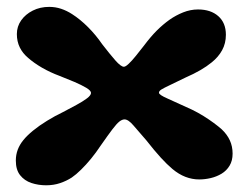

<svg xmlns="http://www.w3.org/2000/svg" viewBox="-20 -508 725 558"><path d="M114 30.5Q91.5 30.5 71.2 23.8Q51 17 38.5 1.2Q26 -14.5 26 -41.5Q26 -58 31.5 -72.8Q37 -87.5 48 -101Q58.5 -114 76.2 -128.5Q94 -143 116.8 -157Q139.5 -171 163.5 -182.5Q183.5 -193 202 -203Q220.5 -213 232.5 -222Q244.5 -231 244.5 -238Q244.5 -244.5 230.8 -252.8Q217 -261 196 -270Q175 -279 153 -287.5Q126 -297.5 102.2 -311.2Q78.5 -325 61.5 -340Q46 -353 37.5 -370.2Q29 -387.5 29 -409Q29 -431 41.5 -448.8Q54 -466.5 75.2 -477.2Q96.5 -488 123 -488Q141 -488 157.5 -482.5Q174 -477 189.5 -467Q213 -452 235.8 -429.2Q258.5 -406.5 277 -379.5Q299 -351 315.2 -332.5Q331.5 -314 340 -314Q345 -314 354.2 -322.8Q363.5 -331.5 375 -345.8Q386.5 -360 398.5 -375.5Q418 -401.5 435.5 -419Q453 -436.5 472.5 -450.5Q491 -463.5 512.2 -472Q533.5 -480.5 555.5 -480.5Q592.5 -480.5 614.5 -461Q636.5 -441.5 636.5 -407Q636.5 -382 625.5 -362Q614.5 -342 595 -326.5Q581 -315 562 -304Q543 -293 520 -283Q490.5 -268.5 473.5 -260.5Q456.5 -252.5 449.2 -248Q442 -243.5 442 -238.5Q442 -232.5 466.5 -221.8Q491 -211 537.5 -189.5Q555 -181 571.5 -170.8Q588 -160.5 601.5 -150.5Q615 -140.5 624 -132.5Q640 -117.5 648 -100Q656 -82.5 656 -61.5Q656 -41 647.2 -26.5Q638.5 -12 624 -3.2Q609.5 5.5 592.5 9.5Q575.5 13.5 559 13.5Q538.5 13.5 519 6Q499.5 -1.5 481 -17Q465.5 -30 447 -50.2Q428.5 -70.5 405 -100.5Q383.5 -125 368.2 -143Q353 -161 342 -161Q335 -161 327 -154.8Q319 -148.5 306.5 -132Q294 -115.5 272 -84Q259.5 -65 244.8 -47Q230 -29 215.5 -14.8Q201 -0.5 188.5 8Q173 18 154.5 24.2Q136 30.5 114 30.5Z"/></svg>

Font: Gluten SemiBold
Style: Regular
Weight: 600
Designer: Tyler Finck
Foundry: Etcetera Type Company
Version: Version 1.300